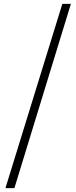

<svg xmlns="http://www.w3.org/2000/svg" viewBox="-20 -792 392 986"><path d="M8 174H54L344 -772H300Z"/></svg>

Font: Noto Serif CJK KR
Style: Regular
Weight: 400
Designer: Ryoko NISHIZUKA 西塚涼子 (kana & ideographs); Frank Grießhammer (Latin, Greek & Cyrillic); Wenlong ZHANG 张文龙 (bopomofo); San
Foundry: Adobe
Version: Version 2.001;hotconv 1.1.0;makeotfexe 2.6.0